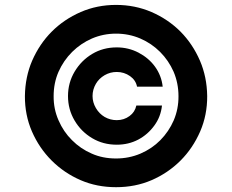

<svg xmlns="http://www.w3.org/2000/svg" viewBox="-20 -759 955 790"><path d="M259.8 -363.8Q259.8 -418.5 287.1 -464.4Q314.5 -510.3 359.4 -537.1Q404.3 -564 460.4 -564Q508.3 -564 549.8 -542.5Q591.8 -520.5 617.7 -484.9Q644.5 -447.8 649.4 -402.3H543.9Q538.6 -429.2 515.1 -445.8Q490.7 -462.9 460.4 -462.9Q433.6 -462.9 410.6 -449.7Q387.2 -436 374.5 -414.1Q360.8 -390.6 360.8 -363.8Q360.8 -337.9 374.5 -314.5Q388.2 -291 410.6 -277.8Q433.6 -264.6 460.4 -264.6Q490.2 -264.6 513.2 -281.7Q535.2 -297.9 541 -324.7H646.5Q641.6 -278.8 615.2 -242.7Q588.4 -205.6 548.8 -184.6Q508.8 -163.6 460.4 -163.6Q404.3 -163.6 359.4 -190.4Q314 -217.3 287.1 -262.7Q259.8 -308.6 259.8 -363.8ZM312 -17.6Q244.1 -46.9 192.4 -98.6Q141.1 -149.9 111.3 -218.3Q82 -286.1 82.5 -363.8Q83.5 -442.4 112.3 -509.3Q142.6 -578.6 192.9 -628.9Q243.7 -679.7 312 -709.5Q379.4 -738.8 457.5 -738.8Q535.2 -738.8 603.5 -709.5Q671.9 -679.7 722.7 -628.9Q772.9 -578.1 802.7 -509.3Q831.5 -442.4 832.5 -363.8Q833 -286.1 803.7 -218.3Q773.4 -148.9 723.1 -98.6Q671.4 -46.9 603.5 -17.6Q536.6 11.2 457.5 11.2Q378.4 11.2 312 -17.6ZM457.5 -106.9Q510.7 -106.9 558.1 -127Q605.5 -147.5 639.6 -182.1Q674.8 -217.8 694.8 -263.7Q714.8 -311 714.4 -363.3Q714.4 -416.5 694.3 -463.9Q673.8 -510.3 638.7 -545.4Q603.5 -580.6 557.1 -600.6Q510.3 -620.6 457.5 -620.6Q405.3 -620.6 358.4 -600.6Q312.5 -580.6 276.9 -545.4Q241.2 -509.8 220.7 -463.4Q200.7 -417.5 200.7 -363.3Q200.2 -311 220.7 -264.2Q241.2 -216.8 275.9 -182.6Q311 -147 357.4 -127Q402.3 -106.9 457.5 -106.9Z"/></svg>

Font: My Font
Style: Bold
Weight: 500
Designer: Rasmus Andersson
Foundry: rsms
Version: Version 0.001